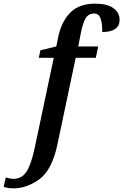

<svg xmlns="http://www.w3.org/2000/svg" viewBox="-148 -790 674 1050"><path d="M-73 240Q-2 240 67 190.5Q136 141 166 0L266 -474H376L389 -536H280L293 -604Q305 -665 320.5 -690.5Q336 -716 366 -716Q394 -716 403 -686Q412 -656 411 -615Q506 -615 506 -682Q506 -721 472 -745.5Q438 -770 372 -770Q287 -770 238.5 -723Q190 -676 171 -591L160 -536L73 -515L64 -474H146L42 18Q22 112 -4 150Q-30 188 -74 188Q-94 188 -116 180L-128 232Q-104 240 -73 240Z"/></svg>

Font: Noto Serif SemiCondensed Semi
Style: Italic
Weight: 600
Width: 4
Italic angle: -12°
Designer: Monotype Design Team
Foundry: Monotype Imaging Inc.
Version: Version 1.901